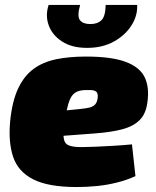

<svg xmlns="http://www.w3.org/2000/svg" viewBox="-20 -742 630 774"><path d="M326 -514Q430 -514 487 -492.5Q544 -471 563.5 -430Q583 -389 574 -328Q568 -283 543 -258Q518 -233 473.5 -221Q429 -209 361 -204L95 -184L108 -283L306 -303Q327 -305 341 -308.5Q355 -312 363.5 -321Q372 -330 374 -349Q375 -360 372 -367Q369 -374 359 -377Q349 -380 328 -379Q307 -379 293 -373.5Q279 -368 270 -355.5Q261 -343 254.5 -320Q248 -297 242 -261Q234 -212 236.5 -188Q239 -164 256 -156.5Q273 -149 307 -149Q328 -149 364.5 -150.5Q401 -152 441.5 -154.5Q482 -157 512 -160L526 -32Q491 -16 451 -6Q411 4 370 8Q329 12 289 12Q175 12 114 -19Q53 -50 33 -109.5Q13 -169 21 -254Q29 -334 53 -385Q77 -436 115 -464Q153 -492 206 -503Q259 -514 326 -514ZM406 -722H533Q535 -679 510 -639.5Q485 -600 439 -574.5Q393 -549 331 -549Q270 -549 230.5 -574.5Q191 -600 176.5 -639.5Q162 -679 176 -722H303Q290 -676 302.5 -660.5Q315 -645 344 -645Q373 -645 389 -660.5Q405 -676 406 -722Z"/></svg>

Font: Exo 2 Black
Style: Italic
Weight: 900
Italic angle: -8°
Designer: Natanael Gama
Foundry: Natanael Gama
Version: Version 2.010